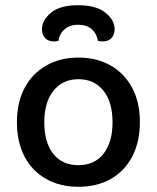

<svg xmlns="http://www.w3.org/2000/svg" viewBox="-20 -703 601 737"><path d="M517 -234Q517 -159 488 -103Q459 -47 406 -16.5Q353 14 281 14Q210 14 156.5 -16.5Q103 -47 74 -102.5Q45 -158 45 -234Q45 -310 74.5 -365.5Q104 -421 157.5 -451.5Q211 -482 281 -482Q352 -482 405 -451.5Q458 -421 487.5 -365.5Q517 -310 517 -234ZM281 -399Q221 -399 185.5 -355Q150 -311 150 -234Q150 -156 184.5 -112.5Q219 -69 281 -69Q343 -69 377.5 -113Q412 -157 412 -234Q412 -311 377 -355Q342 -399 281 -399ZM280 -608Q249 -608 229 -591.5Q209 -575 204 -546Q201 -545 196.5 -544.5Q192 -544 187 -544Q165 -544 153 -557Q141 -570 141 -591Q141 -625 175.5 -654Q210 -683 280 -683Q349 -683 384.5 -654.5Q420 -626 420 -591Q420 -570 408 -557Q396 -544 374 -544Q369 -544 365 -544.5Q361 -545 356 -546Q351 -575 331.5 -591.5Q312 -608 280 -608Z"/></svg>

Font: Baloo Bhaijaan 2 Medium
Style: Regular
Weight: 500
Designer: Sanskriti Dholi, Noopur Datye and Ek Type
Foundry: Ek Type
Version: Version 1.701